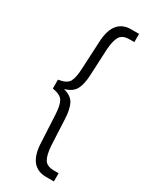

<svg xmlns="http://www.w3.org/2000/svg" viewBox="-185 -745 627 790"><g transform="rotate(30 128.0 -350.5)"><path d="M225 -662H203Q169 -662 157 -642Q145 -622 142 -579L136 -453Q134 -411 121.5 -386Q109 -361 71 -350Q109 -340 121.5 -315Q134 -290 136 -247L142 -122Q145 -79 157 -59Q169 -39 203 -39H225V0H188Q107 0 100 -104L93 -241Q91 -285 79.5 -304Q68 -323 30 -329V-371Q69 -377 80 -396Q91 -415 93 -459L100 -597Q107 -701 188 -701H225Z"/></g></svg>

Font: TypoPRO Bebas Neue
Style: Regular
Weight: 400
Designer: Ryoichi Tsunekawa
Foundry: Ryoichi Tsunekawa
Version: Version 001.003